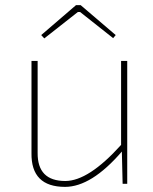

<svg xmlns="http://www.w3.org/2000/svg" viewBox="-20 -718 596 750"><path d="M141 -581 277 -698H295L432 -581L422 -569L293 -671H284L153 -568ZM477 0H459L456 -126Q337 12 234 12Q101 12 103 -120V-480H127V-121Q126 -11 235 -11Q326 -11 453 -152V-480H477Z"/></svg>

Font: Taylor Sans Thin
Style: Regular
Weight: 100
Italic angle: -8°
Designer: Natanael Gama
Version: Version 1.001 September 8, 2015